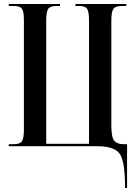

<svg xmlns="http://www.w3.org/2000/svg" viewBox="-20 -734 685 964"><path d="M608 210H618V-10H601Q569 -10 554 -27Q539 -44 539 -105V-631Q539 -675 549.5 -689.5Q560 -704 591 -704H614V-714H359V-704H379Q408 -704 417.5 -689.5Q427 -675 427 -631V-12H212V-631Q212 -675 222 -689.5Q232 -704 263 -704H281V-714H24V-704H49Q80 -704 90 -690.5Q100 -677 100 -634V-83Q100 -39 90 -24.5Q80 -10 49 -10H24V0H467Q554 0 581 38Q608 76 608 210Z"/></svg>

Font: Noto Serif Display Condensed Semi
Style: Regular
Weight: 600
Width: 3
Designer: Monotype Design Team
Foundry: Monotype Imaging Inc.
Version: Version 1.900